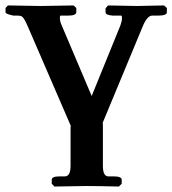

<svg xmlns="http://www.w3.org/2000/svg" viewBox="-29 -454 630 702"><path d="M229 151.9V7.8L231 8.8Q170.9 -129.4 73.2 -356Q59.1 -389.2 50.8 -394Q44.9 -397 35.2 -397H20Q-8.8 -402.8 -8.8 -409.2V-424.8L0 -434.1Q106 -432.1 119.1 -432.1Q119.1 -432.1 240.2 -434.1L250 -424.8V-410.2Q250 -397 221.2 -397H192.9Q189.9 -397 189.9 -389.2Q189.9 -375 196.8 -360.8L306.2 -103Q306.2 -103 411.1 -360.8Q417 -377 417 -388.2Q417 -397 414.1 -397H382.8Q356.9 -398.9 356.9 -409.2V-423.8L366.2 -434.1Q458 -432.1 471.2 -432.1Q471.2 -432.1 570.8 -434.1L581.1 -424.8V-409.2Q581.1 -397 549.8 -397H527.8Q508.8 -397 492.2 -356L345.2 -2L347.2 -3.9V151.9Q347.2 190.9 367.2 190.9H386.2Q416 190.9 416 203.1V217.8L405.8 228Q324.7 226.1 286.1 226.1Q286.1 226.1 169.9 228L160.2 217.8V203.1Q160.2 190.9 189 190.9H208Q229 190.9 229 151.9Z"/></svg>

Font: Linux Libertine
Style: Semibold
Weight: 600
Designer: Philipp H. Poll
Foundry: Philipp H. Poll
Version: Version 5.1.2 ; ttfautohint (v0.9)